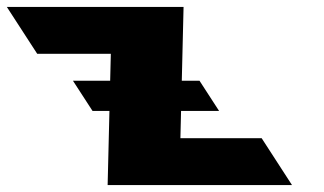

<svg xmlns="http://www.w3.org/2000/svg" viewBox="-259 -533 932 553"><path d="M262.5 -213.5H372L315.6 -300.5H264.6L269.7 -513H-239.3L-151.8 -378H60.2L58.3 -300.5H-48.9L7.5 -213.5H56.2L51 0H582L494.6 -135H260.6Z"/></svg>

Font: Hussar
Style: BdOpOblSeven
Weight: 700
Foundry: Cannot Into Space Fonts
Version: Version 2.00